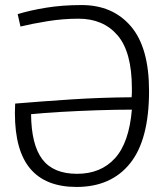

<svg xmlns="http://www.w3.org/2000/svg" viewBox="-20 -730 657 760"><path d="M61 -625 50 -674Q98 -689 162.5 -699.5Q227 -710 303 -710Q426 -710 498 -626Q570 -542 570 -370Q570 -177 495 -83.5Q420 10 283 10Q161 10 100 -62Q39 -134 39 -282Q39 -292 39.5 -302.5Q40 -313 40 -320Q147 -329 262 -336.5Q377 -344 501 -345Q502 -353 502 -362Q502 -371 502 -380Q502 -524 445.5 -590Q389 -656 291 -656Q229 -656 167.5 -646Q106 -636 61 -625ZM502 -296Q437 -296 363.5 -293.5Q290 -291 221 -287Q152 -283 103 -278Q104 -157 147.5 -99.5Q191 -42 285 -42Q379 -42 435 -103.5Q491 -165 502 -296Z"/></svg>

Font: Georama Light
Style: Regular
Weight: 300
Designer: Jean-Baptiste Levee
Foundry: Production Type
Version: Version 1.000